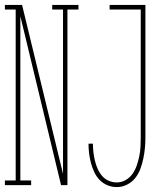

<svg xmlns="http://www.w3.org/2000/svg" viewBox="-32 -755 652 783"><path d="M-12 0V-19H32V-716H-12V-735H58L225 -46V-716H181V-735H288V-716H243V0H217L51 -689V-19H95V0ZM444 8Q425 8 406.5 0.5Q388 -7 374.5 -21Q361 -35 352.5 -53Q344 -71 339 -90Q334 -109 331.5 -128.5Q329 -148 329 -168Q329 -168 329 -168.5Q329 -169 329 -169H347Q347 -169 347 -168.5Q347 -168 347 -168Q347 -151 349 -134Q351 -117 355 -100Q359 -83 366 -67Q373 -51 384 -38Q395 -25 411 -18Q427 -11 444 -11Q464 -11 481 -21Q498 -31 509 -47Q520 -63 526 -81Q532 -99 536 -118Q540 -137 541 -156.5Q542 -176 542 -195V-716H415V-735H561V-195Q561 -173 559 -151.5Q557 -130 552.5 -108.5Q548 -87 540.5 -66.5Q533 -46 519.5 -29Q506 -12 486 -2Q466 8 444 8Z"/></svg>

Font: Iosevka Curly Slab ThEx
Style: Regular
Weight: 100
Width: 7
Monospace: yes
Designer: Belleve Invis
Foundry: Belleve Invis
Version: Version 11.1.0; ttfautohint (v1.8.3)